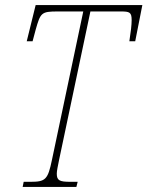

<svg xmlns="http://www.w3.org/2000/svg" viewBox="-20 -734 579 754"><path d="M69 0H280L285 -20H257C214 -20 203 -25 203 -52C203 -63 207 -81 212 -106L335 -689H454C489 -689 497 -686 497 -655C497 -636 494 -611 488 -572H511L539 -714H120L85 -572H108L120 -617C139 -684 142 -689 207 -689H307L184 -106C168 -29 159 -20 100 -20H73Z"/></svg>

Font: Noto Serif Condensed Thin
Style: Italic
Weight: 100
Width: 3
Italic angle: -12°
Designer: Monotype Design Team
Foundry: Monotype Imaging Inc.
Version: Version 2.013